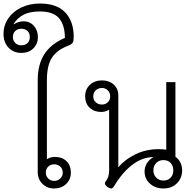

<svg xmlns="http://www.w3.org/2000/svg" viewBox="-85 -1059 1108 1089"><path d="M129 -83V-604Q129 -693 166.5 -751.5Q204 -810 283 -844Q283 -917 250 -955.5Q217 -994 141 -994Q85 -994 49.5 -976Q14 -958 -8 -923L-7 -921Q19 -938 49 -938Q85 -938 107.5 -912Q130 -886 130 -849Q130 -811 104.5 -785Q79 -759 35 -759Q-8 -759 -36.5 -788.5Q-65 -818 -65 -867Q-65 -916 -37.5 -955.5Q-10 -995 37 -1017Q84 -1039 141 -1039Q238 -1039 285.5 -988Q333 -937 333 -851Q333 -826 327.5 -817Q322 -808 302 -800Q237 -775 209 -731Q181 -687 181 -604V-156Q202 -169 226 -169Q268 -169 292.5 -144.5Q317 -120 317 -80Q317 -41 290 -15.5Q263 10 222 10Q182 10 155.5 -16.5Q129 -43 129 -83ZM84 -849Q84 -871 71 -883.5Q58 -896 35 -896Q15 -896 1.5 -883Q-12 -870 -12 -849Q-12 -829 1.5 -815.5Q15 -802 35 -802Q58 -802 71 -814.5Q84 -827 84 -849ZM271 -80Q271 -101 257 -114Q243 -127 222 -127Q202 -127 188.5 -114Q175 -101 175 -80Q175 -60 188.5 -46.5Q202 -33 222 -33Q243 -33 257 -46.5Q271 -60 271 -80Z M735 -86Q735 -111 747.5 -132Q760 -153 784 -167V-168Q720 -167 663 -122.5Q606 -78 560 0Q554 10 545 10Q536 10 524 1Q510 -10 510 -19Q510 -24 513 -28Q534 -52 534 -92V-437Q513 -424 489 -424Q449 -424 423.5 -448Q398 -472 398 -513Q398 -553 425 -578Q452 -603 493 -603Q534 -603 560 -579.5Q586 -556 586 -518V-110Q626 -157 685.5 -185Q745 -213 815 -213Q835 -213 858 -210V-593H910V-170Q948 -142 948 -92Q948 -49 918.5 -19.5Q889 10 842 10Q796 10 765.5 -17.5Q735 -45 735 -86ZM540 -513Q540 -533 526.5 -546.5Q513 -560 493 -560Q472 -560 458 -546.5Q444 -533 444 -513Q444 -492 458 -479Q472 -466 493 -466Q513 -466 526.5 -479Q540 -492 540 -513ZM898 -92Q898 -118 883 -134.5Q868 -151 842 -151Q817 -151 801 -134.5Q785 -118 785 -92Q785 -68 801 -51.5Q817 -35 842 -35Q867 -35 882.5 -51Q898 -67 898 -92Z"/></svg>

Font: Niramit ExtraLight
Style: Regular
Weight: 200
Designer: Katatrad Aksorn Co.,Ltd.
Foundry: Cadson Demak Co.,Ltd.
Version: Version 1.000; ttfautohint (v1.6)